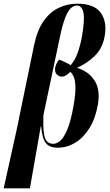

<svg xmlns="http://www.w3.org/2000/svg" viewBox="-51 -790 595 1040"><path d="M-31 230 39 -86 134 -547Q151 -628 186 -677Q221 -726 268 -748Q315 -770 367 -770Q459 -770 494.5 -721Q530 -672 516 -594Q504 -527 461 -486Q418 -445 368 -424V-422Q431 -402 462 -352.5Q493 -303 479 -223Q466 -148 433.5 -96Q401 -44 356.5 -17Q312 10 262 10Q216 10 196.5 -16Q177 -42 172 -106H170L111 230ZM237 -11Q256 -11 275.5 -27.5Q295 -44 314 -89.5Q333 -135 348 -221Q360 -288 357 -333Q354 -378 330 -401Q321 -392 309 -383.5Q297 -375 284 -375Q268 -375 256 -387.5Q244 -400 248 -424Q250 -433 255 -445Q260 -457 270 -467Q280 -463 296.5 -455.5Q313 -448 332 -437Q354 -462 368.5 -501Q383 -540 392 -587Q409 -682 401 -721Q393 -760 365 -760Q349 -760 333.5 -746.5Q318 -733 303 -696Q288 -659 273 -587L184 -166Q182 -104 186.5 -70.5Q191 -37 203.5 -24Q216 -11 237 -11Z"/></svg>

Font: Noto Serif Display ExtraCondensed
Style: Bold Italic
Weight: 700
Width: 2
Italic angle: -12°
Designer: Monotype Design Team
Foundry: Monotype Imaging Inc.
Version: Version 2.009